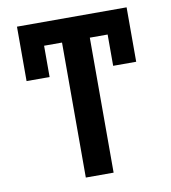

<svg xmlns="http://www.w3.org/2000/svg" viewBox="-82 -799 776 870"><g transform="rotate(-10 306.5 -364.0)"><path d="M558.6 -727.5V-477.1H452.6V-621.1H370.6V0H242.7V-621.1H160.2V-477.1H54.2V-727.5Z"/></g></svg>

Font: Inter Semi Bold
Style: Regular
Weight: 600
Designer: Rasmus Andersson
Foundry: rsms
Version: Version 4.000;git-e0f93cc